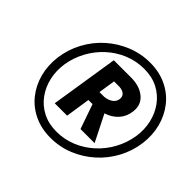

<svg xmlns="http://www.w3.org/2000/svg" viewBox="-169 -908 1117 1117"><g transform="rotate(45 389.5 -350.0)"><path d="M388 -380 404 -484H447Q473 -483 488 -470.5Q503 -458 500 -434Q496 -409 474.5 -395.5Q453 -382 426 -380ZM316 -570 250 -150H352L375 -302H409L462 -150H578L496 -313Q541 -327 570.5 -359Q600 -391 606 -438Q614 -498 572.5 -533.5Q531 -569 462 -570H417ZM130 -350Q140 -413 170.5 -469.5Q201 -526 248 -569Q295 -612 353.5 -636Q412 -660 477 -660Q542 -660 591 -634.5Q640 -609 672 -565Q704 -521 716.5 -465.5Q729 -410 720 -350Q710 -287 679.5 -230.5Q649 -174 602 -131Q555 -88 496.5 -64Q438 -40 373 -40Q309 -40 259.5 -65.5Q210 -91 178 -135Q146 -179 133.5 -234.5Q121 -290 130 -350ZM74 -350Q65 -278 82 -213Q99 -148 139 -97.5Q179 -47 239 -18.5Q299 10 374 10Q451 10 519 -18Q587 -46 641.5 -95Q696 -144 731 -209.5Q766 -275 776 -350Q785 -422 768 -487Q751 -552 711 -602.5Q671 -653 611 -681.5Q551 -710 476 -710Q400 -710 331.5 -682Q263 -654 208.5 -605Q154 -556 119 -490.5Q84 -425 74 -350Z"/></g></svg>

Font: Jost* 700 Bold Italic
Style: Bold Italic
Weight: 700
Italic angle: -10°
Version: Version 3.200; ttfautohint (v0.97) -l 8 -r 50 -G 200 -x 14 -